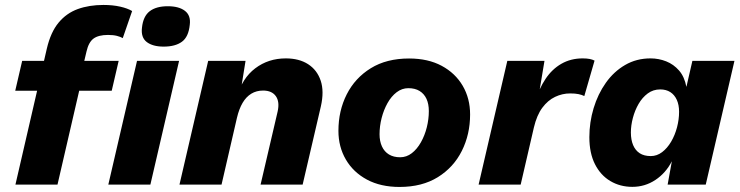

<svg xmlns="http://www.w3.org/2000/svg" viewBox="-20 -746 2989 776"><path d="M42.4 0 169.2 -549.2Q184.8 -616 216.8 -654.5Q248.8 -693 294.7 -709.5Q340.6 -726 398 -726Q435.6 -726 465.6 -719.2Q495.6 -712.4 514 -701.4L476.2 -592Q467.2 -597.2 452.6 -601Q438 -604.8 416.6 -604.8Q378.2 -604.8 358.2 -590.2Q338.2 -575.6 329.6 -537.8L313.6 -470L314.6 -442.2L212.4 0ZM41.6 -379.4 69.6 -500H459.6L431.6 -379.4ZM641.4 -557.6Q597.6 -557.6 573.3 -576Q549 -594.4 553.8 -634.2Q558.6 -680.2 584.9 -700.5Q611.2 -720.8 658.2 -720.8Q703.2 -720.8 727.5 -702.1Q751.8 -683.4 747 -646Q742.2 -597 715.3 -577.3Q688.4 -557.6 641.4 -557.6ZM703.8 -500 587.8 0H417.8L533.8 -500Z M705.4 0 821.4 -500H972.4L946.8 -340.6L938 -354.6Q958.6 -429.8 1011.6 -469.9Q1064.6 -510 1135.2 -510Q1189 -510 1225.4 -486.5Q1261.8 -463 1276.2 -419.8Q1290.6 -376.6 1276.8 -316L1203.2 0H1033.2L1102 -294.8Q1111 -334.6 1094.9 -357.3Q1078.8 -380 1043.2 -380Q1016.4 -380 995.6 -367.3Q974.8 -354.6 960.5 -330.3Q946.2 -306 937.6 -269.6L875.4 0Z M1594.8 9.6Q1518.6 9.6 1463.3 -20Q1408 -49.6 1377.9 -101.1Q1347.8 -152.6 1347.8 -217.2Q1347.8 -298.4 1381.4 -364.7Q1415 -431 1478.7 -470.3Q1542.4 -509.6 1633.4 -509.6Q1710 -509.6 1765.1 -480Q1820.2 -450.4 1850.1 -399.3Q1880 -348.2 1880 -283.2Q1880 -203 1846.6 -136.2Q1813.2 -69.4 1749.5 -29.9Q1685.8 9.6 1594.8 9.6ZM1597.2 -110.4Q1623 -110.4 1644.3 -126.8Q1665.6 -143.2 1681.2 -170.9Q1696.8 -198.6 1705 -231.5Q1713.2 -264.4 1713.2 -297Q1713.2 -326 1703.7 -346.5Q1694.2 -367 1675.8 -378.3Q1657.4 -389.6 1630.4 -389.6Q1604.6 -389.6 1583.1 -373.2Q1561.6 -356.8 1546.2 -329.3Q1530.8 -301.8 1522.4 -268.9Q1514 -236 1514 -203.4Q1514 -175.4 1523.7 -154.2Q1533.4 -133 1552 -121.7Q1570.6 -110.4 1597.2 -110.4Z M1914.4 0 2030.4 -500H2180.6L2150.4 -318.4L2142.6 -335Q2158.6 -387.6 2184.8 -427Q2211 -466.4 2248.9 -488.2Q2286.8 -510 2335 -510Q2351.6 -510 2363.2 -507.7Q2374.8 -505.4 2383 -501L2341.6 -357.8Q2331.6 -362.8 2318.2 -365.6Q2304.8 -368.4 2284.2 -368.4Q2252.8 -368.4 2223.5 -354.5Q2194.2 -340.6 2171.9 -310.6Q2149.6 -280.6 2137.8 -230.8L2084.4 0Z M2535.8 9.2Q2486.2 9.2 2446.7 -14.3Q2407.2 -37.8 2384.6 -82.5Q2362 -127.2 2362 -191.6Q2362 -251.8 2379.2 -308.8Q2396.4 -365.8 2428.6 -411.3Q2460.8 -456.8 2506.6 -483.4Q2552.4 -510 2609.2 -510Q2642.4 -510 2672.6 -498Q2702.8 -486 2724.6 -460.9Q2746.4 -435.8 2754.2 -394.8L2778.4 -500H2948.4L2832.4 0H2678.4L2695.4 -94.2Q2670.8 -46.4 2628.7 -18.6Q2586.6 9.2 2535.8 9.2ZM2610.2 -115.2Q2635 -115.2 2656 -131.1Q2677 -147 2692.5 -173.4Q2708 -199.8 2716.3 -231.5Q2724.6 -263.2 2724.6 -294.2Q2724.6 -322.4 2715.3 -342.7Q2706 -363 2689.1 -373.8Q2672.2 -384.6 2648.4 -384.6Q2619.8 -384.6 2597.9 -368.3Q2576 -352 2561 -326.1Q2546 -300.2 2537.9 -269.5Q2529.8 -238.8 2529.8 -210.6Q2529.8 -180.8 2538.9 -159.4Q2548 -138 2565.6 -126.6Q2583.2 -115.2 2610.2 -115.2Z"/></svg>

Font: Work Sans
Style: Italic
Weight: 400
Italic angle: -13°
Designer: Wei Huang
Foundry: Wei Huang
Version: Version 2.012